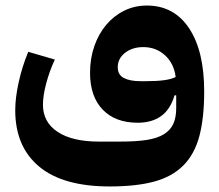

<svg xmlns="http://www.w3.org/2000/svg" viewBox="-20 -443 792 693"><path d="M376 230Q207 230 121 158Q35 86 35 -45Q35 -90 47.5 -146.5Q60 -203 82 -256L178 -228Q158 -185 146.5 -141Q135 -97 135 -65Q135 -2 188 33Q241 68 336 68H416Q472 68 510 62Q548 56 571.5 41.5Q595 27 605.5 4Q616 -19 616 -53V-99H610Q595 -48 561.5 -24Q528 0 477 0Q396 0 350.5 -47.5Q305 -95 305 -180Q305 -232 320.5 -276.5Q336 -321 363.5 -353.5Q391 -386 428.5 -404.5Q466 -423 510 -423Q608 -423 662.5 -341Q717 -259 717 -113Q717 -17 699.5 48.5Q682 114 641.5 154.5Q601 195 536 212.5Q471 230 376 230ZM508 -150Q546 -150 572 -153.5Q598 -157 614 -165Q608 -214 575.5 -243.5Q543 -273 497 -273Q458 -273 431.5 -252.5Q405 -232 405 -200Q405 -173 427 -161.5Q449 -150 487 -150Z"/></svg>

Font: IBM Plex Sans Arabic
Style: Bold
Weight: 700
Designer: Mike Abbink, Paul van der Laan, Pieter van Rosmalen, Wael Morcos, Khajak Apelian
Foundry: Bold Monday
Version: Version 1.2